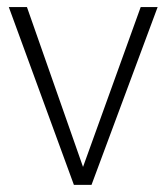

<svg xmlns="http://www.w3.org/2000/svg" viewBox="-20 -623 469 543"><path d="M425.8 -603 238.8 -100.1H189L4.9 -603H56.2L214.8 -150.9L377.9 -603Z"/></svg>

Font: Kikakui Sans Pro
Style: Regular
Weight: 400
Version: 0.2